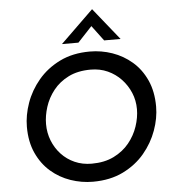

<svg xmlns="http://www.w3.org/2000/svg" viewBox="-63 -1029 982 1093"><g transform="rotate(-5 428.5 -482.5)"><path d="M424 7Q359 7 296.5 -14.5Q234 -36 184.5 -79Q135 -122 105.5 -186.5Q76 -251 76 -337Q76 -403 100.5 -472.5Q125 -542 174.5 -601Q224 -660 298 -696.5Q372 -733 470 -733Q536 -733 598 -711.5Q660 -690 710 -647Q760 -604 789.5 -539Q819 -474 819 -388Q819 -322 794 -252.5Q769 -183 720 -124.5Q671 -66 597 -29.5Q523 7 424 7ZM426 -96Q499 -96 552.5 -122.5Q606 -149 640.5 -191.5Q675 -234 692 -284.5Q709 -335 709 -383Q709 -433 690.5 -477Q672 -521 639.5 -555.5Q607 -590 563 -610Q519 -630 466 -630Q392 -630 339 -603.5Q286 -577 252 -534Q218 -491 202 -440.5Q186 -390 186 -343Q186 -293 203.5 -248.5Q221 -204 253 -169.5Q285 -135 329 -115.5Q373 -96 426 -96ZM557 -789 483 -888 510 -896 410 -789H316L504 -972L651 -789Z"/></g></svg>

Font: Josefin Sans Medium
Style: Italic
Weight: 500
Italic angle: -7°
Designer: Santiago Orozco
Foundry: Typemade
Version: Version 2.000